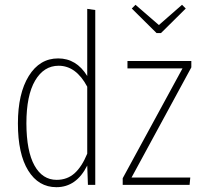

<svg xmlns="http://www.w3.org/2000/svg" viewBox="-20 -776 852 806"><path d="M655.8 -637.2H637.2L533.2 -740.2L548.8 -755.9L647 -670.9L744.1 -755.9L759.8 -740.2ZM346.2 -457V-738.8L379.9 -733.9V0H349.1L346.2 -81.1Q300.8 9.8 216.8 9.8Q141.6 9.8 98.4 -60.1Q55.2 -129.9 55.2 -257.8Q55.2 -383.3 100.8 -457Q146.5 -530.8 224.1 -530.8Q300.8 -530.8 346.2 -457ZM783.2 -520V-493.2L532.2 -30.8H778.8L775.9 0H495.1V-27.8L746.1 -488.8H515.1V-520ZM217.8 -21Q262.2 -21 293 -48.6Q323.7 -76.2 346.2 -130.9V-412.1Q299.3 -500 226.1 -500Q164.1 -500 127.4 -437.7Q90.8 -375.5 90.8 -257.8Q91.3 -141.1 124.8 -81.1Q158.2 -21 217.8 -21Z"/></svg>

Font: Fira Sans Compressed UltraLight
Style: Regular
Weight: 200
Width: 1
Designer: Carrois Corporate & Edenspiekermann AG
Foundry: Carrois Corporate GbR & Edenspiekermann AG
Version: Version 4.203;PS 004.203;hotconv 1.0.88;makeotf.lib2.5.64775